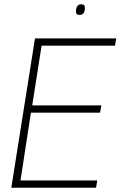

<svg xmlns="http://www.w3.org/2000/svg" viewBox="-20 -880 565 900"><path d="M33 0 144 -700H525L519 -666H175L131 -386H455L449 -352H125L76 -34H436L430 0ZM354 -810Q344 -810 340 -814Q336 -818 336 -826Q336 -836 338.5 -843.5Q341 -851 346.5 -855.5Q352 -860 360 -860Q371 -860 374.5 -855.5Q378 -851 378 -843Q378 -834 376 -827Q374 -820 368.5 -815Q363 -810 354 -810Z"/></svg>

Font: Georama ExtraCondensed Thin ExtraLight
Style: Italic
Weight: 250
Italic angle: -9°
Version: Version 1.001